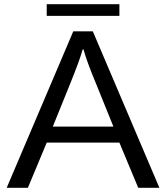

<svg xmlns="http://www.w3.org/2000/svg" viewBox="-20 -880 800 925"><path d="M333 -729H427.2L748 24.9H646L555.2 -192.9H205.1L114.3 24.9H12.2ZM526.4 -270 443.4 -475.1Q397.9 -584 382.3 -642.1H378.4Q363.8 -589.4 317.4 -475.1L234.4 -270ZM205.1 -859.9H555.2V-803.7H205.1Z"/></svg>

Font: BIZ UDPGothic
Style: Regular
Weight: 400
Designer: TypeBank Co., Ltd.
Foundry: Morisawa Inc.
Version: Version 1.051